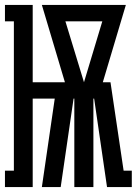

<svg xmlns="http://www.w3.org/2000/svg" viewBox="-26 -755 552 775"><path d="M-6 0V-66H30V-669H-6V-735H106V-423H236L143 -735H482L389 -423H420L473 -66H506V0H406L354 -357H351V0H274V-357H271L219 0H143L195 -357H106V0ZM313 -423 387 -669H238Z"/></svg>

Font: Iosevka Gothic
Style: Bold
Weight: 700
Monospace: yes
Designer: Belleve Invis
Foundry: Belleve Invis
Version: Version 15.5.1; ttfautohint (v1.8.4)